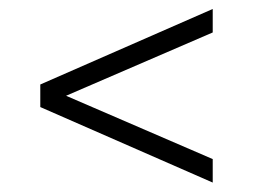

<svg xmlns="http://www.w3.org/2000/svg" viewBox="-20 -588 550 417"><path d="M442 -191.5 67.5 -355.5V-404.5L442 -568.5V-517.5L123.5 -380L442 -242.5Z"/></svg>

Font: Encode Sans Condensed Light
Style: Regular
Weight: 300
Width: 3
Designer: Multiple Designers
Foundry: Impallari Type
Version: Version 3.000; ttfautohint (v1.8.3) -l 8 -r 50 -G 200 -x 14 